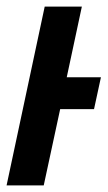

<svg xmlns="http://www.w3.org/2000/svg" viewBox="-26 -564 329 584"><path d="M107 0 157 -232H260L281 -329H177L223 -544H110L-6 0Z"/></svg>

Font: Noto Sans Display Condensed
Style: Bold Italic
Weight: 700
Width: 3
Designer: Monotype Design team
Foundry: Monotype Imaging Inc.
Version: 1.000